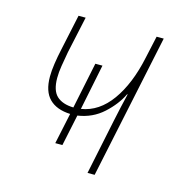

<svg xmlns="http://www.w3.org/2000/svg" viewBox="-85 -602 629 677"><g transform="rotate(15 229.5 -263.5)"><path d="M336 -202Q342 -230 347.5 -255Q353 -280 359 -304H357Q338 -264 299.5 -229Q261 -194 207 -186L183 -72H157L181 -185Q131 -187 104.5 -213.5Q78 -240 78 -294Q78 -315 82 -342Q86 -369 92 -396L120 -527H146L117 -393Q112 -365 108 -341Q104 -317 104 -296Q104 -250 125 -230.5Q146 -211 186 -210L221 -379H247L213 -212Q277 -222 321.5 -284Q366 -346 387 -445L405 -527H431L320 0H294Z"/></g></svg>

Font: Noto Sans SemiCondensed Thin
Style: Italic
Weight: 100
Width: 4
Italic angle: -12°
Designer: Monotype Design Team
Foundry: Monotype Imaging Inc.
Version: Version 2.013; ttfautohint (v1.8.4.7-5d5b)